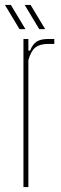

<svg xmlns="http://www.w3.org/2000/svg" viewBox="-35 -758 247 778"><path d="M60 0V-600H80V-553H87Q97.5 -579.5 114.2 -589.8Q131 -600 160 -600Q166 -600 172.5 -600Q179 -600 185 -600V-580H160Q126.5 -580 108.2 -565.5Q90 -551 80 -514V0ZM124 -640 65 -738H89L148 -640ZM44 -640 -15 -738H9L68 -640Z"/></svg>

Font: Big Shoulders Thin
Style: Regular
Weight: 100
Designer: Patric King
Foundry: XO Type Co
Version: Version 2.002